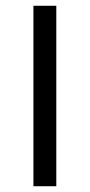

<svg xmlns="http://www.w3.org/2000/svg" viewBox="-20 -645 311 665"><path d="M95.8 0H175V-625H95.8Z"/></svg>

Font: Afacad
Style: Regular
Weight: 400
Designer: Kristian Moeller
Foundry: Dicotype
Version: Version 1.000